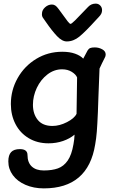

<svg xmlns="http://www.w3.org/2000/svg" viewBox="-20 -791 631 1061"><path d="M564 -490Q564 -480 559 -472Q543 -441 530 -412L524 -258L521 -172Q518 -102 515 -64Q512 -26 506 7Q467 250 222 250Q166 250 121 230.5Q76 211 51 177Q26 143 26 101Q26 66 41.5 49.5Q57 33 90 33Q132 33 132 66Q132 107 155.5 129Q179 151 222 151Q268 151 300 139.5Q332 128 354 96.5Q376 65 386 6Q391 -20 392 -47Q366 -25 328.5 -12Q291 1 248 1Q186 1 138.5 -27.5Q91 -56 65.5 -105.5Q40 -155 40 -216Q40 -293 77.5 -359.5Q115 -426 180 -465.5Q245 -505 324 -505Q365 -505 394.5 -494.5Q424 -484 440 -467L464 -512Q470 -522 478.5 -525.5Q487 -529 504 -529Q526 -529 545 -518.5Q564 -508 564 -490ZM403 -162 406 -363Q399 -380 376.5 -394Q354 -408 323 -408Q279 -408 242 -379.5Q205 -351 183.5 -305.5Q162 -260 162 -212Q162 -161 189 -128Q216 -95 270 -95Q309 -95 350 -116Q391 -137 403 -162ZM544 -735Q544 -724 539.5 -715Q535 -706 525 -696L510 -680Q452 -616 419 -589Q386 -562 349 -562Q323 -562 295 -591.5Q267 -621 234 -669L220 -689Q210 -701 212 -716Q212 -735 229 -750.5Q246 -766 267 -766Q277 -766 285.5 -760.5Q294 -755 304 -741L329 -707Q343 -687 354 -673Q365 -659 370 -659Q375 -659 395 -678.5Q415 -698 440 -725L467 -753Q484 -771 509 -771Q524 -771 534 -760.5Q544 -750 544 -735Z"/></svg>

Font: Mali SemiBold
Style: Italic
Weight: 600
Italic angle: -10°
Version: Version 1.000; ttfautohint (v1.6)